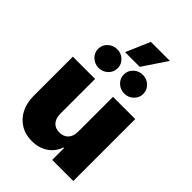

<svg xmlns="http://www.w3.org/2000/svg" viewBox="-273 -1072 1196 1196"><g transform="rotate(45 324.5 -474.0)"><path d="M403.4 -238.6V-545.5H599.4V0H413.4V-103.7H407.7Q389.9 -51.5 345.5 -22.2Q301.1 7.1 240.1 7.1Q182.9 7.1 140.1 -19.2Q97.3 -45.5 73.7 -91.6Q50.1 -137.8 49.7 -197.4V-545.5H245.7V-238.6Q246.1 -198.2 266.5 -175.1Q286.9 -152 323.9 -152Q360.4 -152 382.1 -175.1Q403.8 -198.2 403.4 -238.6ZM213.1 -609.4Q176.8 -609.4 151.6 -633.5Q126.4 -657.7 126.4 -691.8Q126.4 -725.9 151.6 -750Q176.8 -774.1 213.1 -774.1Q248.2 -774.1 273.3 -750Q298.3 -725.9 298.3 -691.8Q298.3 -657.7 273.3 -633.5Q248.2 -609.4 213.1 -609.4ZM438.9 -609.4Q402.7 -609.4 377.5 -633.5Q352.3 -657.7 352.3 -691.8Q352.3 -725.9 377.5 -750Q402.7 -774.1 438.9 -774.1Q474.1 -774.1 499.1 -750Q524.1 -725.9 524.1 -691.8Q524.1 -657.7 499.1 -633.5Q474.1 -609.4 438.9 -609.4ZM259.9 -795.5 328.1 -954.5H495.7L389.2 -795.5Z"/></g></svg>

Font: Inter UI Black
Style: Regular
Weight: 900
Designer: Rasmus Andersson
Foundry: rsms
Version: 3.2;8d6f07862